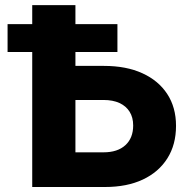

<svg xmlns="http://www.w3.org/2000/svg" viewBox="-20 -748 757 768"><path d="M217.3 -484.4H396Q484.9 -484.4 549.3 -455.1Q613.8 -425.8 648.9 -372.1Q684.1 -318.4 684.1 -244.6Q684.1 -169.4 649.4 -114.5Q614.7 -59.6 551.3 -29.8Q487.8 0 399.9 0H108.9V-727.5H281.7V-138.7H394Q450.2 -138.7 481.4 -167.2Q512.7 -195.8 512.7 -246.1Q512.7 -278.3 498.5 -301Q484.4 -323.7 458 -335.9Q431.6 -348.1 394 -348.1H217.3ZM10.3 -540V-651.4H449.7V-540Z"/></svg>

Font: Inter 18pt ExtraBold
Style: Regular
Weight: 800
Designer: Rasmus Andersson
Foundry: rsms
Version: Version 4.001;git-66647c0bb